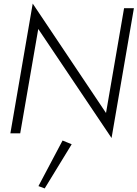

<svg xmlns="http://www.w3.org/2000/svg" viewBox="-20 -746 769 1074"><path d="M330 40 195 295 230 308 381 61ZM674 -700 573 -114 163 -726 38 0H93L194 -584L604 26L729 -700Z"/></svg>

Font: Jost Light
Style: Italic
Weight: 300
Italic angle: -5°
Version: Version 3.710